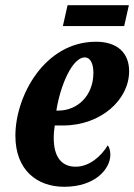

<svg xmlns="http://www.w3.org/2000/svg" viewBox="-20 -706 515 736"><path d="M221 -606H456L474 -686H239ZM226 10C347 10 403 -60 403 -113C403 -128 399 -142 393 -149C369 -108 323 -67 270 -67C214 -67 186 -107 186 -177C186 -197 188 -212 190 -225H222C366 -225 475 -323 475 -433C475 -504 429 -546 348 -546C150 -546 39 -337 39 -186C39 -53 123 10 226 10ZM196 -282C211 -378 257 -486 305 -486C326 -486 338 -463 338 -427C338 -340 278 -282 203 -282Z"/></svg>

Font: Noto Serif Condensed Extra
Style: Italic
Weight: 800
Width: 3
Italic angle: -12°
Designer: Monotype Design Team
Foundry: Monotype Imaging Inc.
Version: Version 1.901